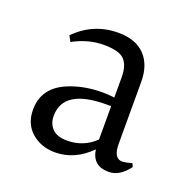

<svg xmlns="http://www.w3.org/2000/svg" viewBox="-73 -739 479 481"><g transform="rotate(20 166.5 -499.0)"><path d="M200 -488Q85 -488 85 -416Q85 -395 98 -382Q111 -369 137 -369Q181 -369 212 -399V-488Q206 -488 200 -488ZM262 -331Q219 -331 213 -373Q171 -331 119 -331Q82 -331 56.5 -353Q31 -375 31 -413Q31 -469 85 -494Q127 -513 180 -513Q196 -513 212 -511V-565Q212 -596 198 -611Q184 -626 142.5 -626Q101 -626 61 -604L53 -619Q100 -667 167 -667Q213 -667 237.5 -641.5Q262 -616 262 -571V-406Q262 -367 285 -367Q294 -367 311 -372L315 -363Q291 -331 262 -331Z"/></g></svg>

Font: Halant
Style: Regular
Weight: 400
Designer: Hitesh Malaviya (Devanagari), Satya Rajpurohit (Latin)
Foundry: Indian Type Foundry
Version: Version 1.100;PS 1.0;hotconv 1.0.78;makeotf.lib2.5.61930; tt